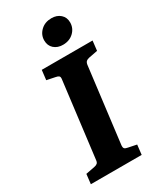

<svg xmlns="http://www.w3.org/2000/svg" viewBox="-193 -824 743 890"><g transform="rotate(-30 178.5 -379.0)"><path d="M17 0 23 -52 70 -61Q81 -63 87 -68Q93 -73 94 -85L144 -488Q146 -501 140.5 -505.5Q135 -510 123 -512L79 -521L85 -573H357L351 -521L304 -512Q294 -510 288 -505Q282 -500 280 -488L230 -85Q229 -72 234 -67.5Q239 -63 251 -61L295 -52L289 0ZM229 -624Q200 -624 181.5 -640.5Q163 -657 163 -685Q163 -715 185.5 -736.5Q208 -758 243 -758Q272 -758 290.5 -741.5Q309 -725 309 -698Q309 -667 286.5 -645.5Q264 -624 229 -624Z"/></g></svg>

Font: Rasa
Style: Bold Italic
Weight: 700
Italic angle: -7.10001°
Designer: Anna Giedrys (Yrsa+Rasa design), David Brezina (Yrsa art-direction, Rasa art-direction, design)
Foundry: Rosetta Type Foundry
Version: Version 2.004